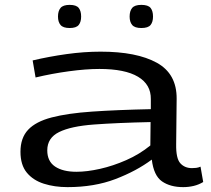

<svg xmlns="http://www.w3.org/2000/svg" viewBox="-20 -758 866 788"><path d="M64 -135Q64 -192 95.5 -225.5Q127 -259 192 -276Q257 -293 358 -300Q459 -307 599 -310V-351Q600 -411 546.5 -443Q493 -475 388 -475Q333 -475 263 -465.5Q193 -456 126 -440L114 -510Q182 -526 253.5 -536Q325 -546 393 -546Q541 -546 623.5 -500.5Q706 -455 705 -352L703 -166Q702 -108 720 -88Q738 -68 768 -68Q776 -68 785 -69Q794 -70 803 -74L814 -11Q796 0 775 5Q754 10 732 10Q679 10 645 -13.5Q611 -37 603 -103Q540 -56 453.5 -23Q367 10 257 10Q204 10 160 -4Q116 -18 90 -49.5Q64 -81 64 -135ZM174 -141Q174 -96 206 -74.5Q238 -53 294 -53Q337 -53 390.5 -65Q444 -77 498.5 -101Q553 -125 597 -161L598 -257Q461 -254 366 -247Q271 -240 222.5 -216Q174 -192 174 -141ZM560 -643Q533 -643 522.5 -655.5Q512 -668 512 -690Q512 -713 522.5 -725.5Q533 -738 560 -738Q588 -738 598 -725.5Q608 -713 608 -690Q608 -668 598 -655.5Q588 -643 560 -643ZM266 -643Q239 -643 228.5 -655.5Q218 -668 218 -690Q218 -713 228.5 -725.5Q239 -738 266 -738Q293 -738 303 -725.5Q313 -713 313 -690Q313 -668 303 -655.5Q293 -643 266 -643Z"/></svg>

Font: Georama ExtraExtended
Style: Regular
Weight: 400
Width: 8
Designer: Jean-Baptiste Levee
Foundry: Production Type
Version: Version 1.000